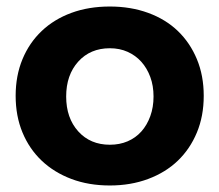

<svg xmlns="http://www.w3.org/2000/svg" viewBox="-20 -563 673 589"><path d="M317 -543Q381 -543 434.5 -523.5Q488 -504 525.5 -468Q563 -432 584 -381.5Q605 -331 605 -269Q605 -207 584 -156.5Q563 -106 525.5 -70Q488 -34 434.5 -14Q381 6 317 6Q252 6 199 -14Q146 -34 108 -70Q70 -106 49 -156.5Q28 -207 28 -269Q28 -331 49 -381.5Q70 -432 108 -468Q146 -504 199 -523.5Q252 -543 317 -543ZM317 -415Q257 -415 220 -374Q183 -333 183 -267Q183 -201 220 -160Q257 -119 317 -119Q347 -119 371.5 -129.5Q396 -140 413.5 -159.5Q431 -179 441 -206.5Q451 -234 451 -267Q451 -300 441 -327Q431 -354 413.5 -373.5Q396 -393 371.5 -404Q347 -415 317 -415Z"/></svg>

Font: Montserrat Semi Bold
Style: Regular
Weight: 600
Designer: Julieta Ulanovsky
Foundry: Julieta Ulanovsky
Version: Version 3.001 September 28, 2015